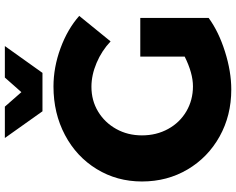

<svg xmlns="http://www.w3.org/2000/svg" viewBox="-110 -840 963 783"><g transform="rotate(-90 371.5 -448.5)"><path d="M22.9 0ZM532.2 -357.9H689.9V-79.1Q633.8 -38.1 552.5 -12.5Q471.2 13.2 397.9 13.2Q292 13.2 206.5 -34.4Q121.1 -82 72 -165Q22.9 -248 22.9 -351.1Q22.9 -453.1 73.5 -535.6Q124 -618.2 212.4 -665Q300.8 -711.9 410.2 -711.9Q488.3 -711.9 566.2 -683.3Q644 -654.8 698.2 -606.9L594.2 -479Q556.2 -515.1 506.6 -536.1Q457 -557.1 409.2 -557.1Q353 -557.1 308.1 -530Q263.2 -502.9 237.1 -456.1Q210.9 -409.2 210.9 -351.1Q210.9 -292 237.1 -244.4Q263.2 -196.8 309.1 -169.9Q355 -143.1 411.1 -143.1Q464.4 -143.1 532.2 -176.8ZM446.8 -910.2H575.2L465.8 -756.8H309.1L200.2 -910.2H328.1L387.2 -842.8Z"/></g></svg>

Font: Argentum Sans
Style: Bold
Weight: 700
Designer: Julieta Ulanovsky (Modified by Cristiano Sobral)
Foundry: Julieta Ulanovsky
Version: Version 1.000; ttfautohint (v1.5.65-e2d9)